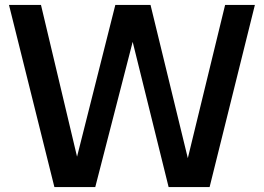

<svg xmlns="http://www.w3.org/2000/svg" viewBox="-20 -760 1072 780"><path d="M894.5 -740H1015.5L831.5 0H665L519 -590L367 0H201L16.5 -740H146.5L293 -123.5L448.5 -740H591.5L743 -117.5Z"/></svg>

Font: Encode Sans Semi Condensed SmBd
Style: Regular
Weight: 600
Width: 4
Designer: Multiple Designers
Foundry: Impallari Type
Version: Version 2.000